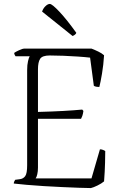

<svg xmlns="http://www.w3.org/2000/svg" viewBox="-20 -956 601 976"><path d="M442 0Q420 0 381.5 -1.5Q343 -3 296.5 -5Q250 -7 202.5 -10Q155 -13 115 -16.5Q75 -20 50 -23Q50 -28 52.5 -33.5Q55 -39 57 -42L80 -45Q98 -47 108 -60.5Q118 -74 118 -116V-599Q118 -627 122.5 -645.5Q127 -664 131 -670H59Q57 -673 55 -676.5Q53 -680 52 -687Q58 -692 76.5 -700.5Q95 -709 102 -709H445Q463 -702 480.5 -693.5Q498 -685 509 -675Q506 -626 498.5 -581.5Q491 -537 485 -514Q465 -514 457 -520L438 -663Q413 -666 376.5 -668.5Q340 -671 302 -672.5Q264 -674 233 -674Q195 -674 184 -657Q173 -640 173 -604V-387Q248 -389 301.5 -392Q355 -395 398 -399L404 -392Q402 -377 398.5 -367Q395 -357 392 -352H173V-104Q173 -85 169.5 -70Q166 -55 161 -49H445L488 -197Q497 -197 505 -193.5Q513 -190 515 -188Q515 -170 514 -128Q513 -86 509 -34Q496 -23 475.5 -13Q455 -3 442 0ZM349 -773 194 -897Q199 -913 211 -924.5Q223 -936 233 -936Q245 -936 282.5 -896Q320 -856 368 -789Q364 -779 349 -773Z"/></svg>

Font: Texturina 72pt Thin
Style: Regular
Weight: 100
Designer: Guillermo Torres Carreño
Foundry: Omnibus-Type
Version: Version 1.002; ttfautohint (v1.8.3)